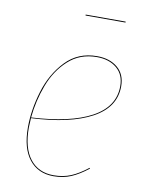

<svg xmlns="http://www.w3.org/2000/svg" viewBox="-81 -751 621 818"><g transform="rotate(10 230.0 -342.0)"><path d="M70 -218Q68 -188 68 -177Q68 -89 104.5 -42Q141 5 207 5Q248 5 281.5 -9Q315 -23 353 -53L355 -50Q317 -20 283 -5.5Q249 9 207 9Q140 9 102 -39Q64 -87 64 -177Q64 -253 88.5 -334Q113 -415 166.5 -471Q220 -527 302 -527Q357 -527 391 -498.5Q425 -470 425 -418Q425 -327 331.5 -276.5Q238 -226 70 -218ZM70 -221Q238 -230 329.5 -279.5Q421 -329 421 -418Q421 -468 388 -495.5Q355 -523 302 -523Q229 -523 179 -477.5Q129 -432 103 -363Q77 -294 70 -221ZM223 -689V-693H396V-689Z"/></g></svg>

Font: Fira Sans Condensed Four
Style: Italic
Weight: 100
Width: 3
Italic angle: -8°
Designer: bBox Type GmbH & Carrois Corporate GbR & Edenspiekermann AG
Foundry: bBox Type GmbH & Carrois Corporate GbR & Edenspiekermann AG
Version: Version 4.301